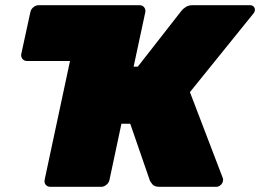

<svg xmlns="http://www.w3.org/2000/svg" viewBox="-20 -720 1003 740"><path d="M250 -485H84Q73 -485 66.5 -493Q60 -501 62 -512L97 -673Q99 -684 108.5 -692Q118 -700 129 -700H518Q529 -700 535.5 -692Q542 -684 540 -673ZM944 -700Q953 -700 958.5 -693.5Q964 -687 962 -678Q960 -671 956 -667L712 -365L839 -33Q841 -28 839 -22Q838 -13 830 -6.5Q822 0 813 0H595Q575 0 567.5 -9.5Q560 -19 558 -23L482 -243H448L402 -27Q400 -16 390.5 -8Q381 0 370 0H174Q163 0 156.5 -7.5Q150 -15 152 -27L290 -673Q292 -684 301.5 -692Q311 -700 322 -700H518Q529 -700 535.5 -692Q542 -684 540 -673L495 -463H511L679 -678Q685 -686 696 -693Q707 -700 723 -700Z"/></svg>

Font: Rubik Black
Style: Italic
Weight: 900
Italic angle: -12°
Designer: Hubert and Fischer
Foundry: Hubert and Fischer
Version: Version 2.300;gftools[0.9.30]